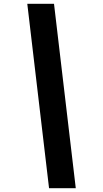

<svg xmlns="http://www.w3.org/2000/svg" viewBox="-20 -843 540 1006"><path d="M237 143 123 -823H263L377 143Z"/></svg>

Font: Iosevka Term Curly Heavy
Style: Italic
Weight: 900
Italic angle: -9°
Designer: Belleve Invis
Foundry: Belleve Invis
Version: Version 32.3.0